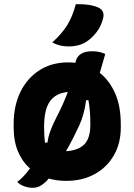

<svg xmlns="http://www.w3.org/2000/svg" viewBox="-20 -849 640 914"><path d="M341 -829Q376 -830 404.5 -825.5Q433 -821 452 -811Q466 -804 470.5 -790.5Q475 -777 471 -762Q461 -723 439 -695Q417 -667 391 -650Q357 -628 305 -628Q263 -628 229 -647Q276 -690 300.5 -730Q325 -770 341 -829ZM304 -552Q322 -552 339 -550Q348 -605 419 -605Q454 -605 481 -592Q474 -569 468 -546.5Q462 -524 455 -502Q500 -467 527.5 -406Q555 -345 555 -256V-242Q555 -167 522 -109.5Q489 -52 430.5 -20Q372 12 295 12Q251 12 212 1Q201 15 189 24Q165 45 137 45Q115 45 94.5 37.5Q74 30 62 17Q90 -3 123 -47Q87 -78 66 -127Q45 -176 45 -244V-258Q45 -346 77.5 -412Q110 -478 168.5 -515Q227 -552 304 -552ZM190 -239Q190 -201 194 -170H206Q209 -197 221.5 -230Q234 -263 264 -321Q279 -351 291 -381Q297 -396 303 -411Q246 -406 218 -367Q190 -328 190 -246ZM356 -249Q344 -223 328 -191.5Q312 -160 294 -129Q353 -133 381.5 -162Q410 -191 410 -254V-261Q410 -324 401 -372H390Q381 -302 356 -249Z"/></svg>

Font: Recursive Sn Csl St XBd
Style: Regular
Weight: 800
Version: Version 1.085;hotconv 1.1.0;makeotfexe 2.6.0; ttfautohint (v